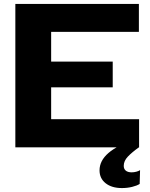

<svg xmlns="http://www.w3.org/2000/svg" viewBox="-20 -749 765 976"><path d="M58 0V-729H686V-587H240V-143H687V0ZM225 -305V-436H553V-305ZM600 207Q548 207 517 182.5Q486 158 486 117Q486 68 531 29Q576 -10 657 -35L678 -16L686 0Q651 25 630 47Q609 69 609 94Q609 110 619.5 118.5Q630 127 649 127Q661 127 672.5 124Q684 121 692 116L690 186Q676 195 651.5 201Q627 207 600 207Z"/></svg>

Font: Hubot Sans SemiExpanded
Style: Bold
Weight: 700
Width: 6
Designer: Deni Anggara
Foundry: GitHub, Inc., Subsidiary of Microsoft Corporation
Version: Version 2.000